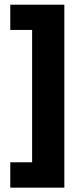

<svg xmlns="http://www.w3.org/2000/svg" viewBox="-20 -696 360 840"><path d="M261.5 125H25V14H120.5V-565H25V-675.5H261.5Z"/></svg>

Font: Anek Bangla
Style: Bold
Weight: 700
Designer: Sulekha Rajkumar (Bangla), Yesha Goshar (Latin)
Foundry: Ek Type
Version: Version 1.003